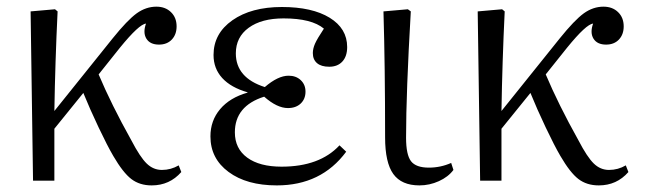

<svg xmlns="http://www.w3.org/2000/svg" viewBox="-20 -542 1940 576"><path d="M435.1 14.2Q398.9 14.2 374 -4.9Q349.1 -23.9 319.8 -74.2Q301.8 -105 275.6 -160.2Q249.5 -215.3 230 -263.2L143.1 -155.8V0H79.1L71.8 -507.8L145 -514.2L152.8 -507.8Q145.5 -356.4 143.1 -209L317.9 -426.8Q362.3 -481.9 390.1 -502Q418 -522 449.2 -522Q476.1 -522 492.9 -505.6Q509.8 -489.3 509.8 -462.9Q509.8 -438.5 495.4 -423.3Q481 -408.2 457 -408.2Q430.2 -408.2 419.2 -426Q408.2 -443.8 418 -471.2Q397.5 -469.7 339.8 -398.9L275.9 -318.8Q314 -228.5 374 -121.1Q400.4 -70.3 420.2 -51.3Q439.9 -32.2 465.8 -32.2Q492.7 -32.2 516.1 -45.9L523.9 -25.9Q488.8 14.2 435.1 14.2Z M810.5 14.2Q720.2 14.2 665.8 -26.1Q611.3 -66.4 611.3 -132.8Q611.3 -180.2 640.4 -214.6Q669.4 -249 722.7 -264.2V-265.1Q672.9 -279.3 646.7 -307.9Q620.6 -336.4 620.6 -377Q620.6 -441.4 677.2 -481.2Q733.9 -521 825.7 -521Q916.5 -521 969 -488.8Q1021.5 -456.5 1021.5 -400.9Q1021.5 -373 1007.1 -357.4Q992.7 -341.8 967.8 -341.8Q943.8 -341.8 931.2 -352.5Q918.5 -363.3 918.5 -382.8Q918.5 -396 925 -410.9Q931.6 -425.8 951.7 -456.1Q915 -486.8 830.6 -486.8Q764.6 -486.8 726.1 -458.7Q687.5 -430.7 687.5 -381.8Q687.5 -308.6 774.4 -280.8Q814 -314.9 845.7 -314.9Q868.2 -314.9 882.3 -301.5Q896.5 -288.1 896.5 -267.1Q896.5 -245.1 882.1 -231.4Q867.7 -217.8 843.8 -217.8Q811 -217.8 772.5 -252Q684.6 -224.1 684.6 -145Q684.6 -96.2 721.7 -69.1Q758.8 -42 824.7 -42Q939 -42 998.5 -106L1018.6 -86.9Q943.8 14.2 810.5 14.2Z M1238.3 14.2Q1184.6 14.2 1159.9 -20Q1135.3 -54.2 1135.3 -129.9Q1135.3 -342.8 1130.4 -507.8L1203.6 -514.2L1212.4 -507.8Q1198.2 -263.7 1198.2 -128.9Q1198.2 -77.6 1213.1 -58.3Q1228 -39.1 1266.6 -39.1Q1301.8 -39.1 1333.5 -53.2L1340.3 -32.2Q1324.7 -11.2 1296.6 1.5Q1268.6 14.2 1238.3 14.2Z M1776.4 14.2Q1740.2 14.2 1715.3 -4.9Q1690.4 -23.9 1661.1 -74.2Q1643.1 -105 1616.9 -160.2Q1590.8 -215.3 1571.3 -263.2L1484.4 -155.8V0H1420.4L1413.1 -507.8L1486.3 -514.2L1494.1 -507.8Q1486.8 -356.4 1484.4 -209L1659.2 -426.8Q1703.6 -481.9 1731.4 -502Q1759.3 -522 1790.5 -522Q1817.4 -522 1834.2 -505.6Q1851.1 -489.3 1851.1 -462.9Q1851.1 -438.5 1836.7 -423.3Q1822.3 -408.2 1798.3 -408.2Q1771.5 -408.2 1760.5 -426Q1749.5 -443.8 1759.3 -471.2Q1738.8 -469.7 1681.2 -398.9L1617.2 -318.8Q1655.3 -228.5 1715.3 -121.1Q1741.7 -70.3 1761.5 -51.3Q1781.2 -32.2 1807.1 -32.2Q1834 -32.2 1857.4 -45.9L1865.2 -25.9Q1830.1 14.2 1776.4 14.2Z"/></svg>

Font: Literata Light
Style: Regular
Weight: 300
Designer: Latin by Veronika Burian and Jose Scaglione. Greek by Irene Vlachou. Cyrillic by Vera Evstafieva.
Foundry: TypeTogether
Version: Version 3.021